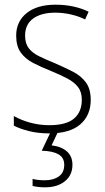

<svg xmlns="http://www.w3.org/2000/svg" viewBox="-20 -559 449 819"><path d="M367 -133Q367 -67 322.5 -28.5Q278 10 190 10Q142 10 103 0Q64 -10 39 -23V-64Q71 -46 110 -35.5Q149 -25 190 -25Q263 -25 296 -53.5Q329 -82 329 -133Q329 -167 312.5 -188Q296 -209 266.5 -224.5Q237 -240 198 -256Q155 -273 121.5 -290.5Q88 -308 68.5 -335Q49 -362 49 -407Q49 -467 93.5 -503Q138 -539 217 -539Q258 -539 294 -531Q330 -523 358 -509L343 -476Q318 -489 284 -497Q250 -505 216 -505Q156 -505 121.5 -480Q87 -455 87 -407Q87 -374 102.5 -353.5Q118 -333 147 -319Q176 -305 215 -289Q256 -271 290.5 -253.5Q325 -236 346 -208Q367 -180 367 -133ZM289 144Q289 188 257 214Q225 240 172 240Q141 240 119 234V204Q140 210 171 210Q208 210 231 193.5Q254 177 254 144Q254 113 229 99Q204 85 158 84L198 0H229L200 61Q242 66 265.5 87Q289 108 289 144Z"/></svg>

Font: Noto Sans Arabic UI SmCn XLt
Style: Regular
Weight: 200
Width: 4
Designer: Monotype Design Team, Nadine Chahine and Nizar Qandah
Foundry: Monotype Imaging Inc.
Version: Version 2.010; ttfautohint (v1.8.4.7-5d5b)